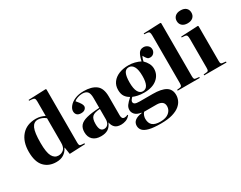

<svg xmlns="http://www.w3.org/2000/svg" viewBox="-110 -1369 2747 2190"><g transform="rotate(-30 1263.5 -273.5)"><path d="M257 14Q158 14 99 -49Q40 -112 40 -244Q40 -377 108 -454.5Q176 -532 297 -532Q329 -532 358.5 -524Q388 -516 412 -503V-694Q412 -722 404 -732.5Q396 -743 373 -745L334 -748L335 -759L564 -768L571 -761V-60Q571 -36 576.5 -26Q582 -16 601 -15L639 -12V0L433 9L419 -82H416Q394 -37 355 -11.5Q316 14 257 14ZM314 -38Q354 -38 383 -63.5Q412 -89 412 -152V-473Q391 -491 364.5 -501.5Q338 -512 312 -512Q257 -512 232 -456.5Q207 -401 207 -265Q207 -140 235 -89Q263 -38 314 -38Z M845 14Q777 14 739 -21.5Q701 -57 701 -122Q701 -175 728 -207Q755 -239 817.5 -255.5Q880 -272 987 -278V-407Q987 -466 966.5 -490.5Q946 -515 898 -515Q869 -515 837.5 -504.5Q806 -494 790 -478Q827 -435 838 -414Q849 -393 849 -380Q849 -359 831 -343Q813 -327 780 -327Q743 -327 725.5 -345Q708 -363 708 -392Q708 -424 734.5 -456.5Q761 -489 810 -510.5Q859 -532 927 -532Q1030 -532 1088 -488.5Q1146 -445 1146 -335V-86Q1146 -37 1183 -37Q1204 -37 1226 -48L1231 -41Q1204 -8 1172 3Q1140 14 1111 14Q1057 14 1030 -11Q1003 -36 995 -82Q974 -31 938.5 -8.5Q903 14 845 14ZM918 -41Q950 -41 968.5 -65Q987 -89 987 -128V-263Q915 -260 886.5 -234.5Q858 -209 858 -140Q858 -88 873 -64.5Q888 -41 918 -41Z M1509 230Q1410 230 1354.5 215.5Q1299 201 1276.5 175Q1254 149 1254 115Q1254 32 1377 16V11Q1320 2 1296 -25Q1272 -52 1272 -83Q1272 -116 1290.5 -142Q1309 -168 1352 -207V-211Q1319 -228 1297 -260Q1275 -292 1275 -347Q1275 -404 1305.5 -445.5Q1336 -487 1390.5 -509.5Q1445 -532 1517 -532Q1558 -532 1597.5 -522Q1637 -512 1670 -495Q1682 -554 1703 -589.5Q1724 -625 1768 -625Q1799 -625 1822.5 -605Q1846 -585 1846 -553Q1846 -526 1827.5 -505Q1809 -484 1778 -484Q1757 -484 1746 -494.5Q1735 -505 1725 -521L1710 -546Q1702 -531 1697.5 -517Q1693 -503 1688 -483Q1716 -457 1734 -423.5Q1752 -390 1752 -353Q1752 -274 1690.5 -222.5Q1629 -171 1520 -171Q1474 -171 1437 -179Q1400 -187 1376 -198Q1360 -182 1352.5 -170.5Q1345 -159 1345 -149Q1345 -129 1362.5 -119.5Q1380 -110 1422 -110H1594Q1708 -110 1764.5 -76Q1821 -42 1821 33Q1821 67 1806.5 101.5Q1792 136 1757 165Q1722 194 1661.5 212Q1601 230 1509 230ZM1514 -192Q1596 -192 1596 -346Q1596 -431 1572.5 -471Q1549 -511 1509 -511Q1467 -511 1449 -472Q1431 -433 1431 -355Q1431 -273 1453 -232.5Q1475 -192 1514 -192ZM1515 208Q1589 208 1628 174.5Q1667 141 1667 93Q1667 54 1641.5 35.5Q1616 17 1571 17H1408Q1393 33 1386 54.5Q1379 76 1379 94Q1379 152 1412 180Q1445 208 1515 208Z M1860 0V-12L1897 -16Q1913 -17 1918.5 -26.5Q1924 -36 1924 -63V-687Q1924 -718 1917.5 -730.5Q1911 -743 1889 -745L1850 -748L1851 -759L2075 -768L2082 -761V-61Q2082 -36 2088 -26.5Q2094 -17 2113 -16L2151 -12V0Z M2344 -608Q2299 -608 2273 -631Q2247 -654 2247 -693Q2247 -730 2272.5 -753.5Q2298 -777 2344 -777Q2392 -777 2416.5 -754Q2441 -731 2441 -693Q2441 -654 2415 -631Q2389 -608 2344 -608ZM2209 0V-12L2251 -16Q2266 -17 2271 -26.5Q2276 -36 2276 -62V-440Q2276 -472 2269.5 -485Q2263 -498 2241 -500L2202 -503L2203 -514L2427 -525L2434 -518V-60Q2434 -35 2439.5 -26.5Q2445 -18 2462 -17L2503 -12V0Z"/></g></svg>

Font: Literata 72pt
Style: Bold
Weight: 700
Designer: Latin by Veronika Burian and Jose Scaglione. Greek by Irene Vlachou. Cyrillic by Vera Evstafieva.
Foundry: TypeTogether
Version: Version 3.002